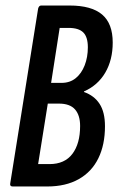

<svg xmlns="http://www.w3.org/2000/svg" viewBox="-20 -675 428 695"><path d="M26 0Q15 0 17 -11L118 -644Q121 -655 129 -655H232Q311 -655 349.5 -622.5Q388 -590 388 -521Q388 -458 361 -412Q334 -366 284 -344V-342Q321 -329 340.5 -299Q360 -269 360 -218Q360 -151 336 -102Q312 -53 265 -26.5Q218 0 151 0ZM118 -81H159Q214 -81 242 -118Q270 -155 270 -219Q270 -258 251.5 -279Q233 -300 193 -300H153ZM165 -375H203Q233 -375 254 -392Q275 -409 286.5 -438.5Q298 -468 298 -504Q298 -541 281.5 -557.5Q265 -574 228 -574H196Z"/></svg>

Font: Sofia Sans Extra Condensed SemiBold
Style: Italic
Weight: 600
Italic angle: -9°
Designer: Botio Nikoltchev, Ani Petrova
Foundry: lettersoup
Version: Version 4.101